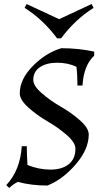

<svg xmlns="http://www.w3.org/2000/svg" viewBox="-20 -905 505 952"><path d="M273 -810 434 -885 444 -866Q352 -808 283 -715H263Q194 -808 102 -866L112 -885ZM114 -130 116 -90V-87Q173 -64 230 -64Q287 -64 320.5 -90.5Q354 -117 354 -168Q354 -198 311 -235.5Q268 -273 216 -303Q164 -333 121 -371.5Q78 -410 78 -442Q78 -512 142.5 -577.5Q207 -643 284 -666Q370 -666 447 -649V-629Q395 -581 389 -481H364Q364 -534 359 -574Q316 -594 263.5 -594Q211 -594 178 -572Q145 -550 145 -509Q145 -479 188 -442Q231 -405 282.5 -375.5Q334 -346 377 -308Q420 -270 420 -238Q420 -165 355.5 -90Q291 -15 215 15Q136 15 68 -3Q47 7 26 27L11 13Q80 -60 88 -180H113V-166Z"/></svg>

Font: Almendra
Style: Regular
Weight: 400
Designer: Ana Sanfelippo
Foundry: Ana Sanfelippo
Version: Version 1.004